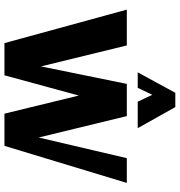

<svg xmlns="http://www.w3.org/2000/svg" viewBox="8 -836 828 885"><g transform="rotate(90 422.5 -394.0)"><path d="M327.6 0H179.2L24.9 -564H189.9L286.6 -168.5L367.2 -564H515.6L614.3 -157.7L709.5 -564H823.7L652.8 0H504.4L420.9 -342.8ZM571.3 -614.3H449.2L417.5 -681.6L385.3 -614.3H314L408.2 -787.6H474.1Z"/></g></svg>

Font: Aclonica
Style: Regular
Weight: 400
Version: Version 1.001